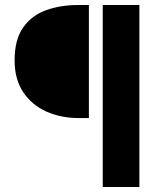

<svg xmlns="http://www.w3.org/2000/svg" viewBox="-20 -672 676 772"><path d="M393.1 80V-651.8H540.4V80ZM296.6 -197.3Q225.9 -197.3 167.4 -223Q108.9 -248.8 73.8 -300.8Q38.7 -352.8 38.7 -429.3Q38.7 -513.2 73.5 -562Q108.2 -610.8 166 -631.3Q223.8 -651.8 293.4 -651.8H337.4V-197.3Z"/></svg>

Font: Source Sans Variable
Style: Regular
Weight: 200
Designer: Paul D. Hunt
Foundry: Adobe Systems Incorporated
Version: Version 3.006;hotconv 1.0.111;makeotfexe 2.5.65597